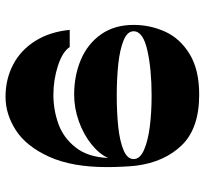

<svg xmlns="http://www.w3.org/2000/svg" viewBox="-43 -697 740 694"><g transform="rotate(-90 327.0 -350.0)"><path d="M332 -452Q401 -452 458.5 -427.5Q516 -403 550 -354.5Q584 -306 584 -237Q584 -177 559.5 -123Q535 -69 478.5 -34.5Q422 0 332 0Q210 0 149 -63Q88 -126 75 -229Q73 -245 71.5 -277Q70 -309 70 -333Q70 -460 107.5 -542.5Q145 -625 203 -662.5Q261 -700 324 -700Q388 -700 440.5 -672.5Q493 -645 526 -592.5Q559 -540 566 -468H504Q487 -494 436.5 -510.5Q386 -527 331 -527Q277 -527 226.5 -509Q176 -491 141 -446.5Q106 -402 103 -329Q117 -361 152.5 -389.5Q188 -418 235.5 -435Q283 -452 332 -452ZM328 -172Q424 -172 492.5 -187.5Q561 -203 561 -237Q561 -260 527.5 -273.5Q494 -287 442 -292.5Q390 -298 328 -298Q266 -298 215 -292.5Q164 -287 131.5 -273.5Q99 -260 99 -237Q99 -214 132 -199.5Q165 -185 216.5 -178.5Q268 -172 328 -172Z"/></g></svg>

Font: Space Cowgirl
Style: Regular
Weight: 400
Designer: Valery Marier
Foundry: Valery Marier
Version: Version 1.000